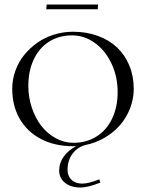

<svg xmlns="http://www.w3.org/2000/svg" viewBox="-20 -638 644 847"><path d="M34 0ZM411 -597H184L186 -618H413ZM302 7Q222.2 7 161.4 -24.5Q100.5 -56 67.2 -113.4Q34 -170.8 34 -246Q34 -286.8 47.6 -325.2Q61.2 -363.8 86.2 -394.8Q111.2 -425.8 144.1 -449.1Q177 -472.5 217.9 -485.2Q258.8 -498 302 -498Q361.5 -498 411.5 -479.8Q461.5 -461.5 496.4 -428.6Q531.2 -395.8 550.6 -348.9Q570 -302 570 -246Q570 -201.2 553.6 -159.5Q537.2 -117.8 508.9 -85.4Q480.5 -53 441 -30.1Q401.5 -7.2 356.2 1.8Q320.8 11.8 299.4 40.9Q278 70 278 111.2Q278 138.8 295.6 155.4Q313.2 172 342 172Q370.8 172 418 153.2L423 167.2Q369.2 189.2 335 189.2Q293 189.2 267 168.6Q241 148 241 114.2Q241 80.8 261.1 52.8Q281.2 24.8 316 7ZM304 -8Q361.5 -8 405.9 -35.9Q450.2 -63.8 474.6 -114.8Q499 -165.8 499 -232Q499 -299.8 472 -357.2Q445 -414.8 398.8 -448.4Q352.5 -482 298 -482Q240.5 -482 196.8 -454.4Q153 -426.8 129 -376Q105 -325.2 105 -259Q105 -208.2 120.8 -161.9Q136.5 -115.5 163 -81.8Q189.5 -48 226.5 -28Q263.5 -8 304 -8Z"/></svg>

Font: FogtwoNo5
Style: Regular
Weight: 400
Designer: gluk (gluksza@wp.pl)
Foundry: gluk (gluksza@wp.pl)
Version: Version 0.87